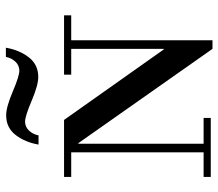

<svg xmlns="http://www.w3.org/2000/svg" viewBox="-66 -690 761 670"><g transform="rotate(-90 315.0 -354.5)"><path d="M33 0V-25H119V-487H33V-512H232L478 -164H480V-487H390V-512H597V-487H510V6H480L151 -462H149V-25H239V0ZM178 -601H146Q154 -648 179.5 -681Q205 -714 248 -714Q277 -714 331 -691Q385 -668 404 -668Q422 -668 435 -681.5Q448 -695 452 -715H484Q476 -668 450.5 -635Q425 -602 382 -602Q353 -602 299 -625Q245 -648 226 -648Q208 -648 195 -634.5Q182 -621 178 -601Z"/></g></svg>

Font: Justus
Style: Versalitas
Weight: 400
Version: Version 001.001